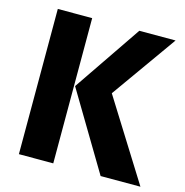

<svg xmlns="http://www.w3.org/2000/svg" viewBox="-103 -789 851 885"><g transform="rotate(15 322.5 -346.5)"><path d="M229 0H65V-693H229ZM406 -382 645 0H455L234 -370L454 -693H627Z"/></g></svg>

Font: Fira Sans BGR
Style: Bold
Weight: 700
Designer: bBox Type GmbH & Carrois Corporate GbR & Edenspiekermann AG
Foundry: bBox Type GmbH & Carrois Corporate GbR & Edenspiekermann AG
Version: Version 4.301